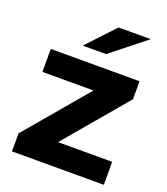

<svg xmlns="http://www.w3.org/2000/svg" viewBox="-138 -847 818 943"><g transform="rotate(20 271.5 -375.5)"><path d="M487 -751H319L184 -607H306ZM232 -120 506 -444V-538H42V-418H309L35 -94V0H515V-120Z"/></g></svg>

Font: AWKNG-Font
Style: Bold
Weight: 700
Designer: Awakening Church
Foundry: Awakening Church
Version: Version 1.700;PS 001.700;hotconv 1.0.88;makeotf.lib2.5.64775